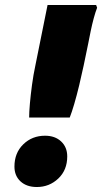

<svg xmlns="http://www.w3.org/2000/svg" viewBox="-20 -740 410 771"><path d="M97 -268Q97 -289 100 -323.5Q103 -358 108.5 -399Q114 -440 122 -477L171 -720H366L370 -709Q363 -691 356.5 -667Q350 -643 344.5 -616.5Q339 -590 334 -564L316 -477Q308 -439 298 -397.5Q288 -356 278 -322Q268 -288 260 -268ZM128 11Q87 11 62.5 -11.5Q38 -34 38 -71Q38 -126 73.5 -160.5Q109 -195 161 -195Q201 -195 225.5 -172Q250 -149 250 -112Q250 -57 214 -23Q178 11 128 11Z"/></svg>

Font: Kufam ExtraBold
Style: Italic
Weight: 800
Italic angle: -11°
Designer: Artur Schmal
Foundry: Original Type
Version: Version 1.301; ttfautohint (v1.8.3)